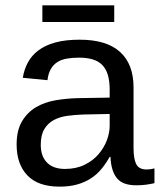

<svg xmlns="http://www.w3.org/2000/svg" viewBox="-20 -686 596 716"><path d="M202 10Q122 10 82 -32Q42 -74 42 -147Q42 -200 62 -233.5Q82 -267 114 -286Q146 -305 187 -312Q228 -319 270 -320L389 -322V-351Q389 -384 382 -407Q375 -430 361 -444Q347 -458 325.5 -464.5Q304 -471 275 -471Q250 -471 229.5 -467.5Q209 -464 194 -454.5Q179 -445 169.5 -428.5Q160 -412 157 -387L65 -396Q70 -427 84 -453Q98 -479 123 -498Q148 -517 186 -527.5Q224 -538 277 -538Q377 -538 427.5 -492.5Q478 -447 478 -360V-133Q478 -94 488 -74Q498 -54 527 -54Q534 -54 541.5 -55Q549 -56 556 -58V-3Q539 1 522.5 3Q506 5 488 5Q463 5 445 -1.5Q427 -8 416 -21.5Q405 -35 399 -55Q393 -75 392 -101H389Q375 -76 358 -55.5Q341 -35 318.5 -20.5Q296 -6 267.5 2Q239 10 202 10ZM222 -56Q264 -56 295.5 -71.5Q327 -87 347.5 -111Q368 -135 378.5 -163Q389 -191 389 -217V-261L292 -259Q260 -258 231 -254Q202 -250 180 -238Q158 -226 145 -204Q132 -182 132 -146Q132 -103 155.5 -79.5Q179 -56 222 -56ZM406 -604H138V-666H406Z"/></svg>

Font: Myanglish
Style: Regular
Weight: 400
Designer: KyawKyaw ( MaYenGone)
Foundry: TattooFont3D
Version: Version 1.003 December 13, 2014